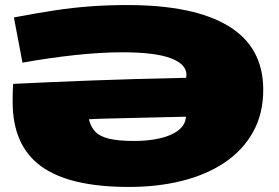

<svg xmlns="http://www.w3.org/2000/svg" viewBox="-20 -730 1105 760"><path d="M69 -482 35 -661Q124 -678 197 -689Q270 -700 339 -705Q408 -710 484 -710Q748 -710 885 -626.5Q1022 -543 1022 -375Q1022 -280 982 -208Q942 -136 870.5 -87.5Q799 -39 702 -14.5Q605 10 490 10Q255 10 142.5 -72Q30 -154 30 -327Q30 -349 30.5 -367Q31 -385 32 -398Q175 -405 346 -411.5Q517 -418 717 -422Q717 -425 717.5 -428Q718 -431 718 -434Q718 -476 656 -499.5Q594 -523 464 -523Q379 -523 277 -512Q175 -501 69 -482ZM716 -268Q677 -267 626 -266Q575 -265 521 -263.5Q467 -262 417.5 -261Q368 -260 332 -258Q339 -228 357 -209Q375 -190 411.5 -181Q448 -172 511 -172Q567 -172 613 -182.5Q659 -193 686.5 -214.5Q714 -236 716 -268Z"/></svg>

Font: Georama Extra Expanded ExtraBold
Style: Regular
Weight: 800
Width: 8
Designer: Jean-Baptiste Levee
Foundry: Production Type
Version: Version 1.000